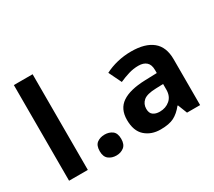

<svg xmlns="http://www.w3.org/2000/svg" viewBox="-141 -1034 1475 1321"><g transform="rotate(-30 597.0 -373.5)"><path d="M227 0H78V-760H227Z M362 -70Q362 -116 387 -134.5Q412 -153 448 -153Q483 -153 508 -134.5Q533 -116 533 -70Q533 -26 508 -6.5Q483 13 448 13Q412 13 387 -6.5Q362 -26 362 -70Z M892 -557Q1002 -557 1060.5 -509.5Q1119 -462 1119 -364V0H1015L986 -74H982Q947 -30 908 -10Q869 10 801 10Q728 10 680 -32.5Q632 -75 632 -163Q632 -250 693 -291.5Q754 -333 876 -337L971 -340V-364Q971 -407 948.5 -427Q926 -447 886 -447Q846 -447 808 -435.5Q770 -424 732 -407L683 -508Q727 -531 780.5 -544Q834 -557 892 -557ZM913 -251Q841 -249 813 -225Q785 -201 785 -162Q785 -128 805 -113.5Q825 -99 857 -99Q905 -99 938 -127.5Q971 -156 971 -208V-253Z"/></g></svg>

Font: Noto Sans Gurmukhi UI
Style: Bold
Weight: 700
Designer: Jelle Bosma - Monotype Design Team
Foundry: Monotype Imaging Inc.
Version: Version 2.004; ttfautohint (v1.8.4.7-5d5b)